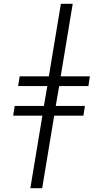

<svg xmlns="http://www.w3.org/2000/svg" viewBox="-20 -843 540 1006"><path d="M139 143 202 -237H49L57 -288H210L228 -392H75L83 -443H236L299 -823H361L298 -443H451L443 -392H290L272 -288H425L417 -237H264L201 143Z"/></svg>

Font: Iosevka Term Curly Lt Obl
Style: Regular
Weight: 300
Italic angle: -9°
Designer: Belleve Invis
Foundry: Belleve Invis
Version: Version 32.3.0